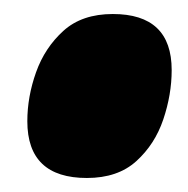

<svg xmlns="http://www.w3.org/2000/svg" viewBox="-20 -463 269 274"><path d="M19 -290Q19 -325 31.5 -360Q44 -395 70.5 -419Q97 -443 141 -443Q225 -443 225 -363Q225 -328 213 -292.5Q201 -257 174.5 -233Q148 -209 104 -209Q19 -209 19 -290Z"/></svg>

Font: Georama SemiCondensed Black
Style: Italic
Weight: 900
Width: 4
Italic angle: -9°
Designer: Jean-Baptiste Levee
Foundry: Production Type
Version: Version 1.000